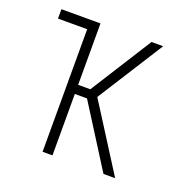

<svg xmlns="http://www.w3.org/2000/svg" viewBox="-99 -615 699 711"><g transform="rotate(20 250.0 -260.0)"><path d="M141 0V-483H26V-520H180V-278H228L381 -520H427L262 -260L427 0H381L228 -242H180V0Z"/></g></svg>

Font: Iosevka Term Curly Extralight
Style: Regular
Weight: 200
Designer: Belleve Invis
Foundry: Belleve Invis
Version: Version 32.3.0